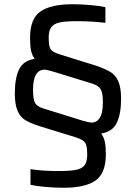

<svg xmlns="http://www.w3.org/2000/svg" viewBox="-20 -716 643 907"><path d="M124 157V83Q180 92 256 92Q310 92 338.5 86.5Q367 81 379.5 64.5Q392 48 392 14Q392 -15 387.5 -29.5Q383 -44 372.5 -51.5Q362 -59 339 -67L167 -120Q123 -134 99.5 -148.5Q76 -163 63 -192.5Q50 -222 50 -275Q50 -346 70 -388Q90 -430 144 -438Q131 -455 126.5 -478Q122 -501 122 -538Q122 -628 171.5 -662Q221 -696 321 -696Q364 -696 408 -692Q452 -688 478 -682V-608Q414 -616 346 -616Q292 -616 264 -610.5Q236 -605 223 -588.5Q210 -572 210 -539Q210 -509 214.5 -494.5Q219 -480 231 -472.5Q243 -465 269 -457L436 -405Q479 -390 502.5 -375.5Q526 -361 539 -331.5Q552 -302 552 -249Q552 -179 532 -136.5Q512 -94 458 -85Q471 -68 475.5 -45Q480 -22 480 13Q480 103 431 137Q382 171 282 171Q238 171 194 167Q150 163 124 157ZM187 -203 367 -147Q400 -137 413 -137Q438 -137 452 -160Q466 -183 466 -232Q466 -277 455.5 -294.5Q445 -312 416 -321L237 -376Q230 -378 214 -382.5Q198 -387 190 -387Q164 -387 150 -363.5Q136 -340 136 -291Q136 -246 146 -229Q156 -212 187 -203Z"/></svg>

Font: Saira Semi Condensed
Style: Regular
Weight: 400
Width: 4
Designer: Hector Gatti with collaboration of the Omnibus-Type team
Foundry: Omnibus-Type
Version: Version 1.001; ttfautohint (v1.8)